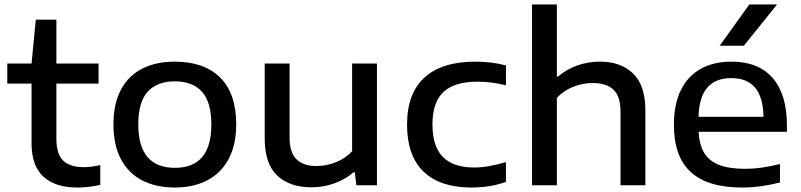

<svg xmlns="http://www.w3.org/2000/svg" viewBox="-20 -828 3580 858"><path d="M428 -90V-2Q377 10 326.5 10Q226 10 173.5 -39Q121 -88 121 -187V-454.5H12.5V-544H121L140 -740H232V-544H420.5V-454.5H232V-207.5Q232 -140 262 -110.5Q292 -81 354.5 -81Q370.5 -81 387 -83Q403.5 -85 428 -90Z M487 -272Q487 -364 520.2 -426.8Q553.5 -489.5 615 -521Q676.5 -552.5 761.5 -552.5Q891.5 -552.5 963.5 -481.8Q1035.5 -411 1035.5 -272Q1035.5 -180.5 1001.5 -117.2Q967.5 -54 905.8 -22Q844 10 761.5 10Q678 10 616.2 -21.5Q554.5 -53 520.8 -116Q487 -179 487 -272ZM924.5 -271.5Q924.5 -372 882.5 -418.2Q840.5 -464.5 761.5 -464.5Q682.5 -464.5 640.2 -418.5Q598 -372.5 598 -272.5Q598 -78 761.5 -78Q924.5 -78 924.5 -271.5Z M1163 -208.5V-544H1274V-214.5Q1274 -146 1305.2 -116Q1336.5 -86 1394.5 -86Q1438 -86 1480.2 -102.8Q1522.5 -119.5 1553.5 -152V-544H1664.5V0H1572.5L1565.5 -58H1560Q1521.5 -25.5 1473 -8.2Q1424.5 9 1372 9Q1274 9 1218.5 -43.8Q1163 -96.5 1163 -208.5Z M1799 -271Q1799 -410.5 1876.8 -481.5Q1954.5 -552.5 2104 -552.5Q2178.5 -552.5 2241 -535.5V-447Q2206.5 -455 2176.5 -459Q2146.5 -463 2113.5 -463Q2011 -463 1961.8 -417Q1912.5 -371 1912.5 -272.5Q1912.5 -173.5 1959.2 -126.5Q2006 -79.5 2098 -79.5Q2130 -79.5 2163.5 -85.2Q2197 -91 2241 -103.5V-15Q2170 10 2087 10Q1946.5 10 1872.8 -61Q1799 -132 1799 -271Z M2357.5 -808H2468.5V-486H2474Q2511.5 -518.5 2559.8 -535.5Q2608 -552.5 2661 -552.5Q2755 -552.5 2809.5 -499.2Q2864 -446 2864 -334.5V0H2753V-329Q2753 -398 2721.2 -427.5Q2689.5 -457 2629 -457Q2584 -457 2541.8 -440.2Q2499.5 -423.5 2468.5 -391V0H2357.5Z M3496.5 -239H3102Q3105 -180 3127.5 -143.8Q3150 -107.5 3195 -90.5Q3240 -73.5 3310.5 -73.5Q3380.5 -73.5 3465.5 -95V-12.5Q3377 10 3295 10Q3143 10 3067.2 -58.8Q2991.5 -127.5 2991.5 -271Q2991.5 -361 3022 -424Q3052.5 -487 3110.2 -519.8Q3168 -552.5 3249.5 -552.5Q3369.5 -552.5 3433 -479.2Q3496.5 -406 3496.5 -268ZM3101.5 -306H3392Q3390 -394.5 3354 -436.8Q3318 -479 3248 -479Q3178 -479 3141 -436.8Q3104 -394.5 3101.5 -306ZM3196 -623.5 3328.5 -808H3452.5L3304 -623.5Z"/></svg>

Font: Encode Sans Expanded Medium
Style: Regular
Weight: 500
Width: 7
Designer: Multiple Designers
Foundry: Impallari Type
Version: Version 2.000